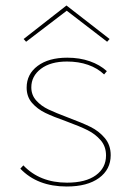

<svg xmlns="http://www.w3.org/2000/svg" viewBox="-20 -674 480 699"><path d="M75 -522 66 -532 222 -654 379 -532 370 -522 223 -635ZM228 -246Q279 -227 309.5 -212Q340 -197 361.5 -171.5Q383 -146 383 -109Q383 -57 340.5 -26Q298 5 223 5Q116 5 54 -60L65 -72Q125 -9 224 -9Q292 -9 329 -36Q366 -63 366 -108Q366 -141 346.5 -163.5Q327 -186 299 -200Q271 -214 222 -232Q174 -249 145 -263Q116 -277 96.5 -299.5Q77 -322 77 -355Q77 -404 117 -434Q157 -464 225 -464Q270 -464 307 -451Q344 -438 369 -415L359 -403Q335 -426 300.5 -438Q266 -450 224 -450Q164 -450 129 -423.5Q94 -397 94 -356Q94 -328 112 -308Q130 -288 156.5 -275.5Q183 -263 228 -246Z"/></svg>

Font: Ysabeau SC Thin
Style: Regular
Weight: 200
Designer: Christian Thalmann (Catharsis Fonts)
Version: Version 0.003